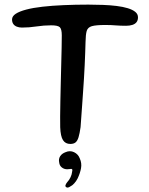

<svg xmlns="http://www.w3.org/2000/svg" viewBox="-20 -618 663 853"><path d="M292.5 21.5Q270.5 21.5 259.8 4.5Q249 -12.5 247.5 -52.5Q247 -69.5 247.2 -100Q247.5 -130.5 248.2 -168.8Q249 -207 250 -248.8Q251 -290.5 252 -330.8Q253 -371 253.8 -404.8Q254.5 -438.5 254.5 -461Q254.5 -488.5 245.8 -497Q237 -505.5 207.5 -505.5Q174.5 -505.5 142 -500.5Q109.5 -495.5 77.5 -495.5Q65 -495.5 54.8 -499.5Q44.5 -503.5 39 -511.5Q33.5 -519.5 33.5 -531.5Q33.5 -546 50 -556.8Q66.5 -567.5 96.8 -575.5Q127 -583.5 169.2 -588.2Q211.5 -593 263 -595.2Q314.5 -597.5 372.5 -597.5Q406 -597.5 438 -596.2Q470 -595 498.2 -591.5Q526.5 -588 547.8 -581.5Q569 -575 581 -565.2Q593 -555.5 593 -541Q593 -528 586.8 -519.8Q580.5 -511.5 568.5 -507.5Q556.5 -503.5 540 -503.5Q514 -503.5 494 -505.2Q474 -507 447.5 -507Q406.5 -507 388.2 -501.8Q370 -496.5 365.2 -480.5Q360.5 -464.5 360 -431Q359.5 -409 358.5 -382.8Q357.5 -356.5 356.2 -327.8Q355 -299 353 -268.8Q351 -238.5 349 -208.8Q347 -179 345 -151Q343 -123 341.2 -98.2Q339.5 -73.5 338 -53.5Q334 -25 329 -8.5Q324 8 315.5 14.8Q307 21.5 292.5 21.5ZM274 213.5Q269 210 271.2 203.8Q273.5 197.5 278.5 191.5Q287.5 182 293.2 169.8Q299 157.5 300 147.5Q301.5 142 301.5 137.8Q301.5 133.5 298.5 132.5Q295.5 132 290.5 133Q285.5 134 278.5 134Q265 134 254.8 126Q244.5 118 243 104Q239.5 88.5 247.2 76.2Q255 64 271.5 58Q291 49.5 309.2 58.2Q327.5 67 334.5 86Q344 107 340 129.2Q336 151.5 325 174.5Q319 186.5 310 196.5Q301 206.5 292 210.5Q287.5 214 282.5 215Q277.5 216 274 213.5Z"/></svg>

Font: Gluten Light
Style: Regular
Weight: 300
Designer: Tyler Finck
Foundry: Etcetera Type Company
Version: Version 1.300